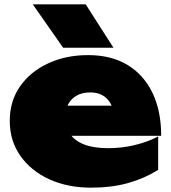

<svg xmlns="http://www.w3.org/2000/svg" viewBox="-20 -847 790 885"><path d="M399 18Q292 18 207.5 -20.5Q123 -59 74 -128.5Q25 -198 25 -290Q25 -381 72.5 -449Q120 -517 202 -555Q284 -593 386 -593Q493 -593 568 -547.5Q643 -502 683 -418.5Q723 -335 723 -221H233V-360H575L507 -313Q503 -348 488.5 -372Q474 -396 451 -408.5Q428 -421 396 -421Q359 -421 333.5 -406.5Q308 -392 294.5 -367Q281 -342 281 -311Q281 -263 302.5 -230.5Q324 -198 368 -181Q412 -164 479 -164Q541 -164 600 -178Q659 -192 709 -218V-64Q645 -24 569.5 -3Q494 18 399 18ZM375 -827 503 -627H271L131 -827Z"/></svg>

Font: Unbounded Black
Style: Regular
Weight: 900
Designer: Luke Prowse, Jean-Baptiste Morizot, Fátima Lázaro, Florian Runge
Foundry: NaN
Version: Version 1.701;gftools[0.9.28.dev5+ged2979d]